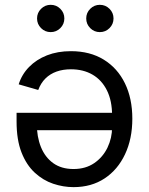

<svg xmlns="http://www.w3.org/2000/svg" viewBox="-20 -770 620 797"><path d="M274.4 -557.6Q353.5 -557.6 410.6 -522.5Q467.8 -487.3 498.5 -424.3Q529.3 -361.3 529.3 -277.3Q529.3 -193.8 499 -129.6Q468.8 -65.4 414.1 -29.3Q359.4 6.8 285.2 6.8Q242.7 6.8 200.7 -7.3Q158.7 -21.5 124.3 -53.2Q89.8 -85 69.3 -137.2Q48.8 -189.5 48.8 -265.6V-301.8H469.7V-229.5H94.2L132.8 -256.8Q132.8 -202.1 149.9 -159.7Q167 -117.2 200.9 -92.8Q234.9 -68.4 285.2 -68.4Q335.4 -68.4 371.3 -93Q407.2 -117.7 426.3 -157.5Q445.3 -197.3 445.3 -242.2V-290Q445.3 -352.1 423.8 -395Q402.3 -438 364 -460.2Q325.7 -482.4 274.4 -482.4Q241.7 -482.4 214.8 -472.9Q188 -463.4 168.7 -444.3Q149.4 -425.3 138.7 -396.5L57.6 -419.9Q70.3 -460.9 100.6 -491.9Q130.9 -522.9 175 -540.3Q219.2 -557.6 274.4 -557.6ZM394.5 -636.7Q371.1 -636.7 354.5 -653.3Q337.9 -669.9 337.9 -693.4Q337.9 -716.8 354.5 -733.4Q371.1 -750 394.5 -750Q418 -750 434.6 -733.4Q451.2 -716.8 451.2 -693.4Q451.2 -669.9 434.6 -653.3Q418 -636.7 394.5 -636.7ZM190.4 -636.7Q167 -636.7 150.4 -653.3Q133.8 -669.9 133.8 -693.4Q133.8 -716.8 150.4 -733.4Q167 -750 190.4 -750Q213.9 -750 230.5 -733.4Q247.1 -716.8 247.1 -693.4Q247.1 -669.9 230.5 -653.3Q213.9 -636.7 190.4 -636.7Z"/></svg>

Font: GitLab Sans
Style: Regular
Weight: 400
Designer: Rasmus Andersson
Foundry: Modifications by GitLab B.V., manufactured by rsms
Version: Version 4.000;git-c8fb6b7